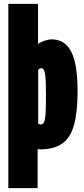

<svg xmlns="http://www.w3.org/2000/svg" viewBox="-20 -760 433 990"><path d="M23 210V-740H176V-533Q189 -543 209.5 -550Q230 -557 246 -557Q315 -557 347.5 -493Q380 -429 380 -291Q380 -181 361.5 -115Q343 -49 300.5 -19.5Q258 10 188 10Q181 10 174 9V210ZM190 -118Q201 -118 207 -130Q213 -142 215 -175.5Q217 -209 217 -273Q217 -354 212 -381Q207 -408 194 -408Q188 -408 185 -406.5Q182 -405 177 -400V-122Q186 -118 190 -118Z"/></svg>

Font: Georama ExtraCondensed ExtraBold
Style: Regular
Weight: 800
Width: 2
Designer: Jean-Baptiste Levee
Foundry: Production Type
Version: Version 1.000